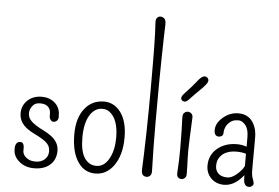

<svg xmlns="http://www.w3.org/2000/svg" viewBox="-57 -944 1506 1035"><g transform="rotate(5 696.0 -426.0)"><path d="M77.1 -123.5Q99.6 -123.5 97.2 -83Q95.2 -59.1 115.7 -42Q135.3 -25.4 166.3 -25.4Q197.3 -25.4 216.3 -42.5Q235.4 -59.6 235.4 -85.2Q235.4 -110.8 222.7 -125.2Q210 -139.6 190.9 -151.1Q171.9 -162.6 149.9 -173.1Q127.9 -183.6 108.9 -197.3Q64.5 -230 64.5 -277.8Q64.5 -319.3 92.8 -346.7Q123 -376.5 171.4 -376.5Q212.9 -376.5 240.7 -352.5Q270.5 -327.1 270.5 -286.6Q273.4 -266.6 265.1 -257.1Q256.8 -247.6 245.8 -247.6Q234.9 -247.6 228.3 -257.3Q221.7 -267.1 222.4 -280.3Q223.1 -293.5 220.9 -303.5Q218.8 -313.5 212.4 -321.8Q198.2 -340.3 166.5 -340.3Q141.1 -340.3 129.4 -328.1Q109.4 -307.1 109.4 -284.2Q109.4 -261.2 122.1 -246.3Q134.8 -231.4 153.8 -219.5Q172.9 -207.5 194.8 -196.8Q216.8 -186 235.8 -172.4Q280.3 -140.6 280.3 -92.8Q280.3 -46.9 250 -18.6Q218.3 11.2 161.6 11.2Q112.8 11.2 80.1 -17.6Q46.4 -46.4 49.3 -89.8Q51.3 -123.5 77.1 -123.5Z M540 -328.6Q523.9 -340.3 502.2 -340.3Q480.5 -340.3 462.6 -328.4Q444.8 -316.4 432.6 -294.9Q407.7 -252 407.7 -177Q407.7 -102.1 431.6 -66.4Q455.6 -30.8 495.6 -30.8Q539.6 -30.8 565.9 -81.1Q589.4 -126 589.4 -191.4Q589.4 -292 540 -328.6ZM495.1 10.7Q467.3 11.2 443.1 -0.7Q418.9 -12.7 401.4 -38.1Q362.8 -91.8 362.8 -190.9Q362.8 -279.8 404.3 -331.1Q443.4 -379.9 507.8 -379.9Q562 -379.9 597.7 -333Q634.3 -283.2 634.3 -196.3Q634.3 -99.6 591.8 -42Q553.7 9.8 495.1 10.7Z M797.4 -28.3Q797.9 -12.2 789.8 -3.9Q781.7 4.4 770.5 4.4Q759.3 4.4 750.5 -3.2Q741.7 -10.7 743.2 -37.6Q744.6 -64.5 746.3 -118.4Q748 -172.4 749.5 -235.4Q752 -374 752 -467.5Q752 -561 751.7 -607.9Q751.5 -654.8 751 -694.3Q750 -768.6 746.1 -830.1Q745.1 -845.7 752.4 -854.2Q759.8 -862.8 771 -862.8Q782.2 -862.8 791.7 -854.2Q801.3 -845.7 800.3 -820.3Q799.3 -794.9 798.1 -746.6Q796.9 -698.2 795.9 -638.7Q794.9 -579.1 794.2 -509.8Q793.5 -440.4 793.5 -295.9Q793.5 -151.4 797.4 -28.3Z M989.3 -335Q982.4 -191.4 982.4 -157.2Q982.4 -123 984.4 -73.7Q986.3 -24.4 983.9 -18.3Q981.4 -12.2 977.5 -8.3Q969.2 0 959 0Q948.7 0 940.4 -7.3Q932.1 -14.6 934.1 -37.1Q938.5 -98.1 938.5 -160.4Q938.5 -222.7 937.3 -262.2Q936 -301.8 935.3 -322Q934.6 -342.3 937 -347.9Q939.5 -353.5 943.8 -357.4Q952.1 -364.7 962.2 -364.7Q972.2 -364.7 981 -357.4Q989.7 -350.1 989.3 -335ZM934.6 -460.9Q979.5 -508.8 996.1 -530.8Q1026.4 -571.8 1046.9 -559.6Q1067.4 -545.9 1048.3 -521Q1034.7 -503.9 1019.5 -489.3Q984.4 -455.1 973.1 -442.4Q961.9 -429.7 954.3 -423.6Q946.8 -417.5 939.5 -417.5Q932.1 -417.5 926 -422.1Q919.9 -426.8 919.9 -435.8Q919.9 -444.8 934.6 -460.9Z M1293.9 -100.1Q1293.5 -127 1293.9 -166Q1272.9 -173.3 1240.7 -173.3Q1197.3 -173.3 1169.4 -152.3Q1155.8 -141.6 1147.5 -126.2Q1139.2 -110.8 1139.2 -86.7Q1139.2 -62.5 1155.8 -46.4Q1172.4 -30.3 1204.6 -30.3Q1236.8 -30.3 1276.4 -74.2Q1287.6 -86.4 1293.9 -100.1ZM1325.2 10.3Q1295.9 10.3 1295.9 -34.2Q1295.9 -37.1 1295.4 -50.8Q1291 -45.4 1285.6 -39.1Q1241.7 10.7 1189.9 10.7Q1148.4 10.7 1121.1 -15.6Q1092.8 -43 1092.8 -85.4Q1092.8 -144.5 1138.7 -180.7Q1159.2 -196.8 1184.8 -205.1Q1210.4 -213.4 1242.2 -213.4Q1268.6 -213.4 1293.9 -204.6V-256.3Q1293.9 -299.3 1276.1 -320.8Q1258.3 -342.3 1239.3 -342.3Q1220.2 -342.3 1208.3 -337.4Q1196.3 -332.5 1187 -323.2Q1166.5 -303.2 1163.6 -273.4Q1165 -257.8 1157.2 -251.7Q1149.4 -245.6 1140.1 -245.6Q1113.8 -245.6 1114.7 -280.8Q1115.7 -317.4 1151.9 -348.1Q1189 -379.9 1234.9 -379.9Q1303.2 -379.9 1327.1 -312Q1335.4 -287.6 1335.4 -258.3V-208L1335 -126V-82.5Q1335 -53.2 1342 -35.2Q1349.1 -17.1 1349.1 -9.5Q1349.1 -2 1341.8 4.2Q1334.5 10.3 1325.2 10.3Z"/></g></svg>

Font: Pompiere 
Style: Regular
Weight: 400
Designer: Karolina Lach
Foundry: Sorkin Type Co.
Version: Version 1.002